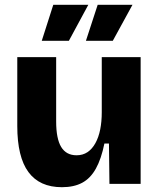

<svg xmlns="http://www.w3.org/2000/svg" viewBox="-20 -766 665 800"><path d="M238 14Q145 14 98.5 -49Q52 -112 52 -241V-528H214V-260Q214 -188 235 -153.5Q256 -119 299 -119Q325 -119 344.5 -132Q364 -145 377.5 -169.5Q391 -194 397.5 -226.5Q404 -259 404 -298V-528H566V-217V0H436L434 -168H415Q402 -104 379.5 -63.5Q357 -23 322.5 -4.5Q288 14 238 14ZM267 -596H154L202 -746H348ZM450 -596H338L387 -746H532Z"/></svg>

Font: Bricolage Grotesque 24pt ExtraBold
Style: Regular
Weight: 800
Designer: Mathieu Triay
Foundry: Atelier Triay
Version: Version 1.001;gftools[0.9.33.dev8+g029e19f]